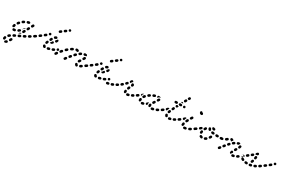

<svg xmlns="http://www.w3.org/2000/svg" viewBox="94 -1989 5552 3738"><g transform="rotate(30 2870.5 -120.0)"><path d="M20 272Q26 270 32 266Q41 260 51 262Q61 263 67 272Q70 276 71 281Q72 286 71 290Q71 295 68 300Q65 304 61 307Q47 316 33 320Q28 322 23 321Q18 320 14 318Q10 315 7 311Q4 308 2 303Q2 301 1 299Q1 297 1 295Q5 292 8 289Q16 283 20 274Q20 273 20 272ZM-14 208Q-19 206 -24 207Q-28 208 -33 210Q-37 213 -40 216Q-43 220 -44 225Q-48 239 -49 253Q-49 263 -42 271Q-35 279 -25 279Q-20 279 -15 278Q-11 276 -7 273Q-3 269 -1 265Q1 260 1 255Q2 246 4 238Q7 228 1 219Q-4 210 -14 208ZM81 246Q90 251 100 248Q110 245 115 236L126 216Q131 207 128 197Q125 187 116 182Q107 177 97 180Q87 183 82 192L71 212Q66 221 69 231Q72 241 81 246ZM61 140Q55 131 45 130Q35 128 26 134Q16 142 7 149Q-1 156 -2 166Q-3 177 4 185Q7 188 12 191Q16 193 21 193Q26 194 31 192Q35 190 39 187Q47 181 55 174Q64 168 66 158Q67 148 61 140ZM151 93Q146 84 137 81Q127 77 117 82Q106 87 97 92Q87 97 84 107Q81 117 86 126Q90 135 100 138Q110 142 119 137Q129 132 139 127Q149 122 152 112Q155 103 151 93ZM243 70Q245 65 245 60Q244 55 242 51Q238 41 228 38Q218 34 209 39L188 48Q179 53 175 63Q172 72 176 82Q178 86 182 90Q186 93 190 95Q195 96 200 96Q205 96 209 94L230 84Q235 82 238 78Q241 75 243 70ZM333 6Q330 1 327 -2Q323 -5 318 -7Q313 -8 308 -8Q303 -7 299 -5L279 5Q269 10 266 20Q263 30 268 39Q270 43 274 47Q277 50 282 51Q287 53 292 53Q297 52 301 50L322 40Q331 35 334 25Q337 15 333 6ZM92 28Q98 19 96 9Q95 4 92 0Q90 -4 85 -7Q81 -10 76 -11Q72 -12 67 -11Q61 -10 55 -10Q53 -10 52 -10Q41 -11 33 -5Q25 2 24 12Q23 22 30 30Q36 39 46 40Q51 40 55 40Q65 40 76 38Q86 36 92 28ZM166 35 177 15Q182 6 192 3Q202 0 211 5Q214 6 217 9Q219 11 221 14Q219 14 217 14Q208 15 200 18L179 28Q171 32 165 38Q166 37 166 36Q166 36 166 35ZM136 7Q132 6 127 3Q123 0 121 -4Q118 -8 117 -13Q116 -18 118 -23Q119 -28 122 -32Q124 -36 129 -39Q137 -44 146 -50Q155 -56 165 -54Q175 -53 181 -44Q184 -40 185 -35Q186 -31 185 -26Q185 -24 184 -22Q183 -20 182 -18Q175 -15 169 -10Q163 -5 159 1Q157 3 155 4Q151 6 146 7Q141 8 136 7ZM420 -45Q417 -49 413 -52Q409 -55 404 -56Q400 -57 395 -56Q390 -56 385 -53Q376 -47 366 -42Q357 -37 354 -27Q352 -17 357 -8Q360 -3 363 0Q367 3 372 4Q377 5 382 5Q387 4 391 2Q401 -4 411 -10Q420 -16 423 -26Q425 -36 420 -45ZM224 -20Q233 -15 243 -18Q253 -21 258 -30L269 -51Q271 -55 272 -60Q272 -65 271 -70Q269 -74 266 -78Q263 -82 258 -84Q249 -89 239 -86Q229 -83 225 -74L214 -54Q209 -45 212 -35Q215 -25 224 -20ZM-6 -29Q-9 -33 -10 -38Q-11 -43 -10 -48Q-8 -60 -3 -74Q0 -83 9 -88Q19 -92 28 -89Q33 -87 37 -84Q41 -81 43 -76Q45 -72 45 -67Q45 -62 44 -57Q40 -48 39 -39Q39 -37 38 -35Q37 -33 36 -31Q27 -28 19 -22Q17 -20 15 -19Q14 -19 13 -19Q11 -19 10 -19Q5 -20 1 -22Q-3 -25 -6 -29ZM493 -73Q493 -77 492 -82Q491 -87 489 -91Q483 -100 472 -102Q462 -103 454 -98L449 -95Q445 -92 443 -88Q440 -83 439 -78Q438 -74 439 -69Q440 -64 443 -60Q449 -51 459 -49Q470 -48 478 -54L482 -56Q486 -59 489 -64Q492 -68 493 -73ZM233 -108Q237 -109 241 -110Q239 -113 238 -117Q237 -119 237 -120Q232 -120 227 -118Q222 -116 218 -113Q210 -105 203 -97Q197 -92 196 -85Q194 -77 197 -70L205 -85Q209 -93 216 -99Q223 -105 233 -108ZM259 -124Q261 -119 264 -115Q267 -111 271 -109Q281 -104 291 -107Q300 -110 305 -119L316 -140Q318 -144 319 -149Q319 -154 318 -159Q316 -163 313 -167Q310 -171 306 -173Q297 -178 287 -175Q277 -172 272 -163L261 -143Q259 -139 258 -134Q258 -129 259 -124ZM43 -112Q47 -109 52 -108Q57 -107 62 -107Q66 -108 71 -110Q75 -113 78 -117Q84 -125 91 -133Q95 -137 96 -141Q98 -146 98 -151Q97 -156 95 -160Q93 -165 89 -168Q82 -175 71 -174Q61 -174 54 -166Q46 -157 39 -148Q32 -139 34 -129Q35 -119 43 -112ZM110 -187Q116 -178 126 -177Q136 -175 145 -181Q153 -187 162 -193Q171 -198 173 -208Q175 -218 170 -227Q164 -236 154 -238Q144 -240 135 -235Q125 -229 115 -222Q107 -215 105 -205Q104 -195 110 -187ZM319 -198Q328 -193 338 -196Q348 -199 353 -208L364 -228Q369 -237 366 -247Q363 -257 354 -262Q345 -267 335 -264Q325 -261 320 -252L309 -232Q304 -223 307 -213Q310 -203 319 -198ZM195 -239Q198 -229 207 -224Q216 -219 226 -222Q236 -224 245 -226Q250 -227 254 -230Q259 -232 261 -236Q264 -240 265 -245Q266 -250 266 -255Q264 -265 255 -271Q247 -277 237 -275Q225 -273 212 -270Q202 -267 197 -258Q192 -249 195 -239Z M512 -85Q512 -90 511 -95Q510 -100 507 -104Q501 -112 491 -114Q481 -116 473 -110L454 -96Q445 -90 443 -80Q442 -70 448 -61Q454 -53 464 -51Q474 -49 482 -55L501 -69Q506 -72 508 -76Q511 -80 512 -85ZM594 -145Q595 -150 594 -155Q592 -159 590 -163Q583 -172 573 -173Q563 -175 555 -169L536 -155Q532 -152 529 -148Q527 -143 526 -139Q525 -134 526 -129Q528 -124 530 -120Q537 -112 547 -110Q557 -108 565 -115L584 -128Q588 -131 591 -136Q593 -140 594 -145ZM669 -227Q662 -235 652 -236Q642 -237 634 -230Q625 -223 616 -216Q608 -209 607 -199Q606 -189 612 -181Q618 -172 629 -171Q639 -170 647 -177Q657 -184 666 -191Q674 -198 675 -208Q676 -219 669 -227ZM734 -264Q734 -269 732 -274Q730 -278 727 -282Q719 -289 709 -289Q698 -289 691 -282L690 -281Q683 -273 683 -263Q683 -252 690 -245Q694 -242 699 -240Q703 -238 708 -238Q713 -238 718 -240Q722 -242 726 -245L727 -246Q730 -250 732 -255Q734 -259 734 -264Z M746 28Q755 25 760 15Q764 6 760 -4Q756 -13 747 -18Q747 -18 747 -19Q745 -23 742 -27Q738 -31 734 -33Q729 -35 724 -35Q719 -36 715 -34Q705 -30 700 -21Q696 -12 699 -2Q703 8 709 15Q716 24 727 28Q736 32 746 28ZM857 -11Q856 -16 853 -20Q850 -24 845 -26Q841 -29 836 -30Q831 -30 826 -29Q817 -26 807 -24Q797 -22 791 -14Q785 -5 788 5Q789 10 791 14Q794 18 798 21Q803 24 807 25Q812 26 817 25Q828 22 839 19Q849 17 854 8Q860 -1 857 -11ZM948 -30Q950 -34 949 -39Q949 -44 947 -49Q942 -58 933 -62Q923 -65 914 -61Q904 -56 895 -52Q891 -50 887 -47Q884 -43 882 -39Q880 -34 880 -29Q880 -24 882 -20Q886 -10 896 -6Q905 -2 915 -6Q925 -11 935 -16Q940 -18 943 -21Q946 -25 948 -30ZM1016 -73Q1016 -78 1015 -82Q1014 -87 1011 -91Q1006 -100 995 -102Q985 -103 977 -97H976Q972 -94 969 -90Q966 -86 966 -81Q965 -76 966 -71Q967 -66 970 -62Q976 -54 986 -52Q996 -50 1005 -56V-57Q1009 -59 1012 -64Q1015 -68 1016 -73ZM709 -74Q712 -69 715 -66Q719 -63 724 -61Q734 -58 743 -63Q752 -67 755 -77Q758 -86 762 -96Q766 -105 762 -115Q758 -124 748 -128Q744 -130 739 -130Q734 -130 729 -128Q725 -126 721 -122Q718 -119 716 -114Q711 -103 708 -93Q706 -88 707 -83Q707 -78 709 -74ZM856 -145Q856 -150 855 -154Q853 -159 850 -163Q845 -169 838 -171Q830 -173 823 -171Q821 -167 819 -162Q818 -161 815 -155L813 -152Q809 -144 802 -138Q796 -133 789 -130Q790 -127 791 -124Q792 -122 794 -119Q800 -111 810 -109Q821 -108 829 -114Q838 -121 847 -128Q850 -131 853 -135Q855 -140 856 -145ZM749 -186Q744 -177 747 -167Q751 -157 760 -152Q764 -150 769 -149Q774 -149 779 -150Q783 -152 787 -155Q791 -158 793 -162Q794 -164 795 -166Q798 -171 799 -172Q801 -177 803 -182Q808 -191 805 -201Q802 -210 792 -215Q783 -220 773 -217Q764 -214 759 -205Q756 -199 753 -194Q753 -193 751 -189Q750 -187 749 -186ZM899 -246Q897 -246 895 -246Q893 -246 891 -246Q889 -243 887 -239Q883 -231 875 -225Q870 -221 864 -219Q863 -217 862 -215Q857 -206 859 -196Q861 -186 870 -181Q879 -175 889 -178Q899 -180 905 -189Q913 -202 916 -215Q919 -225 914 -234Q909 -243 899 -246ZM807 -239Q813 -230 823 -228Q833 -227 842 -233Q847 -237 853 -238Q857 -240 861 -243Q865 -246 868 -250Q870 -255 871 -260Q871 -265 870 -269Q867 -279 858 -284Q849 -289 839 -287Q825 -283 812 -273Q804 -267 802 -257Q801 -247 807 -239Z M888 -428Q882 -436 872 -438Q862 -439 853 -433L836 -420Q832 -417 830 -413Q827 -409 826 -404Q826 -399 827 -394Q828 -389 831 -385Q837 -377 847 -375Q858 -374 866 -380L883 -393Q891 -399 893 -409Q894 -419 888 -428ZM971 -468Q972 -473 971 -477Q970 -482 967 -486Q960 -494 950 -496Q940 -497 932 -491L914 -478Q906 -472 905 -462Q903 -452 909 -444Q916 -435 926 -434Q936 -432 944 -438L962 -451Q966 -454 968 -458Q971 -463 971 -468ZM1028 -532Q1025 -536 1021 -538Q1017 -541 1012 -542Q1007 -542 1002 -541Q997 -540 993 -537Q985 -531 983 -521Q982 -510 988 -502Q991 -498 995 -495Q999 -493 1004 -492Q1009 -491 1014 -493Q1019 -494 1023 -497Q1031 -503 1033 -513Q1034 -524 1028 -532Z M1020 -29Q1012 -35 1002 -34Q992 -32 986 -24Q976 -11 970 -2Q964 7 967 17Q969 27 977 33Q981 36 986 37Q991 37 996 36Q1001 35 1005 33Q1009 30 1012 26Q1017 18 1026 6Q1032 -3 1030 -13Q1029 -23 1020 -29ZM1224 -32Q1216 -38 1206 -36Q1195 -35 1189 -27L1175 -8Q1169 0 1170 10Q1172 21 1180 27Q1184 30 1189 31Q1194 32 1198 32Q1203 31 1208 29Q1212 26 1215 22L1229 3Q1235 -5 1234 -15Q1232 -25 1224 -32ZM1458 30Q1463 30 1467 28Q1472 26 1475 23Q1479 19 1481 14Q1485 5 1481 -4Q1477 -14 1468 -18Q1467 -18 1467 -19Q1464 -29 1455 -34Q1446 -39 1436 -36Q1431 -35 1427 -32Q1424 -29 1421 -24Q1419 -20 1418 -15Q1418 -10 1419 -5Q1422 6 1429 14Q1437 23 1448 28Q1453 30 1458 30ZM1571 -43Q1568 -47 1564 -50Q1560 -53 1555 -54Q1550 -55 1545 -54Q1540 -53 1536 -50Q1526 -44 1517 -38Q1509 -33 1506 -23Q1504 -13 1509 -4Q1514 5 1524 7Q1534 10 1543 4Q1553 -1 1564 -9Q1572 -14 1574 -25Q1577 -35 1571 -43ZM1089 -110Q1082 -117 1071 -116Q1061 -116 1054 -108Q1045 -98 1037 -88Q1030 -80 1031 -70Q1032 -60 1040 -53Q1043 -50 1048 -48Q1053 -47 1058 -47Q1063 -48 1067 -50Q1072 -52 1075 -56Q1083 -66 1091 -75Q1098 -83 1098 -93Q1097 -103 1089 -110ZM1288 -110Q1285 -113 1280 -115Q1275 -116 1270 -116Q1265 -115 1261 -113Q1256 -111 1253 -107L1238 -89Q1232 -81 1233 -71Q1234 -60 1242 -54Q1245 -51 1250 -49Q1255 -48 1260 -48Q1265 -49 1269 -51Q1274 -53 1277 -57L1292 -75Q1298 -83 1297 -93Q1296 -104 1288 -110ZM1643 -73Q1643 -78 1642 -82Q1641 -87 1638 -91Q1633 -100 1622 -102Q1612 -103 1604 -97L1600 -95Q1596 -92 1593 -88Q1590 -84 1590 -79Q1589 -74 1590 -69Q1591 -64 1594 -60Q1600 -51 1610 -50Q1620 -48 1629 -54L1632 -57Q1636 -59 1639 -64Q1642 -68 1643 -73ZM1435 -80Q1438 -70 1447 -65Q1452 -63 1457 -62Q1461 -62 1466 -63Q1471 -64 1475 -67Q1479 -70 1481 -75Q1483 -79 1486 -82L1493 -93Q1499 -101 1497 -111Q1495 -122 1486 -127Q1477 -133 1467 -131Q1457 -129 1451 -120L1444 -110Q1441 -105 1438 -99Q1433 -90 1435 -80ZM1359 -184Q1351 -191 1341 -191Q1331 -191 1323 -184Q1315 -175 1306 -167Q1299 -159 1300 -149Q1300 -138 1307 -131Q1315 -124 1325 -124Q1335 -125 1343 -132Q1351 -140 1358 -148Q1366 -155 1366 -166Q1366 -176 1359 -184ZM1172 -165Q1173 -170 1171 -175Q1169 -180 1166 -183Q1159 -191 1149 -192Q1139 -192 1131 -186Q1121 -177 1111 -168Q1104 -161 1104 -150Q1103 -140 1110 -132Q1118 -125 1128 -125Q1138 -124 1146 -131Q1155 -140 1164 -148Q1168 -151 1170 -156Q1172 -160 1172 -165ZM1502 -151Q1506 -148 1511 -148Q1516 -147 1521 -148Q1525 -150 1529 -153Q1533 -156 1536 -160Q1542 -170 1548 -181Q1550 -185 1551 -190Q1551 -195 1550 -200Q1548 -204 1545 -208Q1542 -212 1538 -215Q1529 -220 1519 -217Q1509 -214 1504 -205Q1498 -195 1493 -185Q1487 -176 1490 -166Q1493 -156 1502 -151ZM1239 -203 1246 -207Q1255 -212 1258 -222Q1261 -232 1256 -241Q1251 -250 1241 -253Q1231 -256 1222 -251L1215 -247Q1207 -242 1198 -237Q1194 -234 1191 -230Q1188 -226 1187 -221Q1186 -216 1187 -211Q1188 -207 1190 -202Q1196 -194 1206 -191Q1216 -189 1225 -195Q1232 -199 1239 -203ZM1440 -244Q1437 -248 1433 -251Q1429 -254 1424 -255Q1419 -256 1414 -255Q1409 -255 1405 -252Q1395 -245 1385 -238Q1381 -235 1378 -230Q1376 -226 1375 -221Q1374 -216 1375 -211Q1377 -207 1380 -203Q1386 -194 1396 -193Q1406 -191 1414 -197Q1424 -204 1432 -210Q1441 -215 1443 -225Q1445 -235 1440 -244ZM1333 -226Q1338 -226 1343 -228Q1347 -230 1351 -234Q1358 -241 1358 -252Q1357 -262 1350 -269Q1341 -277 1329 -280Q1319 -283 1306 -282Q1296 -281 1289 -273Q1283 -265 1284 -255Q1284 -250 1286 -246Q1289 -241 1292 -238Q1296 -235 1301 -233Q1306 -232 1311 -232Q1314 -233 1316 -232Q1320 -229 1324 -228Q1329 -226 1333 -226ZM1474 -239Q1470 -243 1468 -247Q1466 -252 1466 -257Q1466 -267 1474 -274Q1481 -282 1492 -282Q1508 -282 1520 -279Q1525 -278 1529 -275Q1533 -272 1536 -267Q1538 -263 1539 -258Q1540 -253 1539 -249Q1538 -246 1537 -244Q1536 -241 1535 -239Q1533 -240 1532 -240Q1522 -241 1513 -238Q1505 -236 1498 -231Q1495 -232 1491 -232Q1486 -232 1482 -234Q1477 -236 1474 -239Z M1662 -85Q1662 -90 1661 -95Q1660 -100 1657 -104Q1651 -112 1641 -114Q1631 -116 1623 -110L1604 -96Q1595 -90 1593 -80Q1592 -70 1598 -61Q1604 -53 1614 -51Q1624 -49 1632 -55L1651 -69Q1656 -72 1658 -76Q1661 -80 1662 -85ZM1744 -145Q1745 -150 1744 -155Q1742 -159 1740 -163Q1733 -172 1723 -173Q1713 -175 1705 -169L1686 -155Q1682 -152 1679 -148Q1677 -143 1676 -139Q1675 -134 1676 -129Q1678 -124 1680 -120Q1687 -112 1697 -110Q1707 -108 1715 -115L1734 -128Q1738 -131 1741 -136Q1743 -140 1744 -145ZM1819 -227Q1812 -235 1802 -236Q1792 -237 1784 -230Q1775 -223 1766 -216Q1758 -209 1757 -199Q1756 -189 1762 -181Q1768 -172 1779 -171Q1789 -170 1797 -177Q1807 -184 1816 -191Q1824 -198 1825 -208Q1826 -219 1819 -227ZM1884 -264Q1884 -269 1882 -274Q1880 -278 1877 -282Q1869 -289 1859 -289Q1848 -289 1841 -282L1840 -281Q1833 -273 1833 -263Q1833 -252 1840 -245Q1844 -242 1849 -240Q1853 -238 1858 -238Q1863 -238 1868 -240Q1872 -242 1876 -245L1877 -246Q1880 -250 1882 -255Q1884 -259 1884 -264Z M1896 28Q1905 25 1910 15Q1914 6 1910 -4Q1906 -13 1897 -18Q1897 -18 1897 -19Q1895 -23 1892 -27Q1888 -31 1884 -33Q1879 -35 1874 -35Q1869 -36 1865 -34Q1855 -30 1850 -21Q1846 -12 1849 -2Q1853 8 1859 15Q1866 24 1877 28Q1886 32 1896 28ZM2007 -11Q2006 -16 2003 -20Q2000 -24 1995 -26Q1991 -29 1986 -30Q1981 -30 1976 -29Q1967 -26 1957 -24Q1947 -22 1941 -14Q1935 -5 1938 5Q1939 10 1941 14Q1944 18 1948 21Q1953 24 1957 25Q1962 26 1967 25Q1978 22 1989 19Q1999 17 2004 8Q2010 -1 2007 -11ZM2098 -30Q2100 -34 2099 -39Q2099 -44 2097 -49Q2092 -58 2083 -62Q2073 -65 2064 -61Q2054 -56 2045 -52Q2041 -50 2037 -47Q2034 -43 2032 -39Q2030 -34 2030 -29Q2030 -24 2032 -20Q2036 -10 2046 -6Q2055 -2 2065 -6Q2075 -11 2085 -16Q2090 -18 2093 -21Q2096 -25 2098 -30ZM2166 -73Q2166 -78 2165 -82Q2164 -87 2161 -91Q2156 -100 2145 -102Q2135 -103 2127 -97H2126Q2122 -94 2119 -90Q2116 -86 2116 -81Q2115 -76 2116 -71Q2117 -66 2120 -62Q2126 -54 2136 -52Q2146 -50 2155 -56V-57Q2159 -59 2162 -64Q2165 -68 2166 -73ZM1859 -74Q1862 -69 1865 -66Q1869 -63 1874 -61Q1884 -58 1893 -63Q1902 -67 1905 -77Q1908 -86 1912 -96Q1916 -105 1912 -115Q1908 -124 1898 -128Q1894 -130 1889 -130Q1884 -130 1879 -128Q1875 -126 1871 -122Q1868 -119 1866 -114Q1861 -103 1858 -93Q1856 -88 1857 -83Q1857 -78 1859 -74ZM2006 -145Q2006 -150 2005 -154Q2003 -159 2000 -163Q1995 -169 1988 -171Q1980 -173 1973 -171Q1971 -167 1969 -162Q1968 -161 1965 -155L1963 -152Q1959 -144 1952 -138Q1946 -133 1939 -130Q1940 -127 1941 -124Q1942 -122 1944 -119Q1950 -111 1960 -109Q1971 -108 1979 -114Q1988 -121 1997 -128Q2000 -131 2003 -135Q2005 -140 2006 -145ZM1899 -186Q1894 -177 1897 -167Q1901 -157 1910 -152Q1914 -150 1919 -149Q1924 -149 1929 -150Q1933 -152 1937 -155Q1941 -158 1943 -162Q1944 -164 1945 -166Q1948 -171 1949 -172Q1951 -177 1953 -182Q1958 -191 1955 -201Q1952 -210 1942 -215Q1933 -220 1923 -217Q1914 -214 1909 -205Q1906 -199 1903 -194Q1903 -193 1901 -189Q1900 -187 1899 -186ZM2049 -246Q2047 -246 2045 -246Q2043 -246 2041 -246Q2039 -243 2037 -239Q2033 -231 2025 -225Q2020 -221 2014 -219Q2013 -217 2012 -215Q2007 -206 2009 -196Q2011 -186 2020 -181Q2029 -175 2039 -178Q2049 -180 2055 -189Q2063 -202 2066 -215Q2069 -225 2064 -234Q2059 -243 2049 -246ZM1957 -239Q1963 -230 1973 -228Q1983 -227 1992 -233Q1997 -237 2003 -238Q2007 -240 2011 -243Q2015 -246 2018 -250Q2020 -255 2021 -260Q2021 -265 2020 -269Q2017 -279 2008 -284Q1999 -289 1989 -287Q1975 -283 1962 -273Q1954 -267 1952 -257Q1951 -247 1957 -239Z M2038 -428Q2032 -436 2022 -438Q2012 -439 2003 -433L1986 -420Q1982 -417 1980 -413Q1977 -409 1976 -404Q1976 -399 1977 -394Q1978 -389 1981 -385Q1987 -377 1997 -375Q2008 -374 2016 -380L2033 -393Q2041 -399 2043 -409Q2044 -419 2038 -428ZM2121 -468Q2122 -473 2121 -477Q2120 -482 2117 -486Q2110 -494 2100 -496Q2090 -497 2082 -491L2064 -478Q2056 -472 2055 -462Q2053 -452 2059 -444Q2066 -435 2076 -434Q2086 -432 2094 -438L2112 -451Q2116 -454 2118 -458Q2121 -463 2121 -468ZM2178 -532Q2175 -536 2171 -538Q2167 -541 2162 -542Q2157 -542 2152 -541Q2147 -540 2143 -537Q2135 -531 2133 -521Q2132 -510 2138 -502Q2141 -498 2145 -495Q2149 -493 2154 -492Q2159 -491 2164 -493Q2169 -494 2173 -497Q2181 -503 2183 -513Q2184 -524 2178 -532Z M2189 18Q2194 9 2192 -1Q2191 -6 2189 -10Q2186 -14 2182 -17Q2178 -20 2173 -21Q2168 -22 2163 -21Q2156 -19 2150 -18Q2147 -18 2146 -18Q2135 -17 2129 -9Q2122 -1 2123 9Q2124 20 2132 26Q2140 33 2150 32Q2153 32 2157 31Q2164 30 2173 28Q2183 26 2189 18ZM2641 12Q2644 7 2644 2Q2645 -3 2643 -7Q2641 -17 2632 -22Q2623 -27 2613 -25Q2603 -22 2595 -20Q2590 -19 2586 -17Q2582 -14 2579 -10Q2576 -6 2575 -1Q2574 4 2575 9Q2577 19 2586 25Q2595 31 2605 29Q2615 27 2626 24Q2631 22 2635 19Q2639 16 2641 12ZM2281 -35Q2277 -44 2268 -48Q2258 -52 2249 -48Q2240 -44 2231 -41Q2221 -37 2217 -28Q2213 -18 2216 -9Q2218 -4 2222 0Q2225 3 2230 5Q2234 7 2239 8Q2244 8 2249 6Q2258 2 2268 -2Q2278 -6 2282 -16Q2285 -25 2281 -35ZM2524 4Q2520 1 2517 -3Q2514 -7 2512 -11Q2509 -24 2510 -39Q2510 -44 2512 -49Q2514 -53 2518 -57Q2522 -60 2526 -62Q2531 -63 2536 -63Q2546 -63 2553 -55Q2560 -47 2560 -37Q2559 -30 2561 -25Q2561 -24 2561 -24Q2561 -23 2561 -23Q2561 -23 2561 -22Q2555 -14 2553 -4Q2553 -2 2553 1Q2550 3 2548 4Q2546 5 2543 6Q2538 7 2534 7Q2529 6 2524 4ZM2731 -30Q2732 -35 2732 -40Q2731 -45 2729 -49Q2724 -58 2714 -61Q2704 -64 2695 -60Q2687 -55 2678 -51Q2674 -49 2670 -45Q2667 -41 2665 -36Q2664 -32 2664 -27Q2665 -22 2667 -17Q2671 -8 2681 -5Q2691 -1 2700 -6Q2709 -10 2719 -15Q2723 -18 2726 -22Q2729 -26 2731 -30ZM2367 -63Q2368 -68 2367 -73Q2367 -78 2364 -82Q2359 -91 2349 -93Q2338 -95 2330 -90Q2321 -85 2313 -80Q2304 -75 2301 -65Q2299 -55 2304 -46Q2306 -42 2310 -39Q2314 -36 2319 -34Q2324 -33 2329 -34Q2334 -34 2338 -37Q2347 -42 2356 -48Q2360 -50 2363 -54Q2366 -58 2367 -63ZM2791 -91Q2786 -100 2775 -102Q2765 -103 2757 -97Q2748 -91 2746 -81Q2744 -71 2750 -63Q2756 -54 2767 -52Q2777 -50 2785 -56V-57Q2794 -62 2796 -73Q2797 -83 2791 -91ZM2545 -87Q2550 -85 2555 -85Q2560 -85 2565 -87Q2569 -89 2573 -93Q2576 -97 2578 -101Q2581 -110 2585 -120Q2589 -129 2585 -139Q2581 -148 2571 -152Q2562 -156 2552 -152Q2543 -148 2539 -138Q2535 -128 2531 -119Q2527 -109 2532 -100Q2536 -91 2545 -87ZM2439 -140Q2433 -148 2422 -149Q2412 -150 2404 -144Q2397 -137 2389 -131Q2381 -125 2380 -115Q2378 -105 2385 -96Q2388 -92 2392 -90Q2396 -88 2401 -87Q2406 -86 2411 -88Q2416 -89 2420 -92Q2428 -99 2436 -105Q2444 -112 2445 -122Q2446 -132 2439 -140ZM2506 -208Q2503 -211 2498 -213Q2493 -215 2488 -215Q2484 -214 2479 -212Q2474 -210 2471 -207Q2464 -200 2458 -193Q2450 -185 2450 -175Q2450 -165 2458 -157Q2465 -150 2475 -150Q2486 -150 2493 -158Q2500 -165 2507 -173Q2515 -180 2514 -190Q2514 -201 2506 -208ZM2576 -235Q2580 -238 2585 -239Q2590 -240 2595 -239Q2600 -239 2604 -236Q2608 -234 2611 -230Q2613 -228 2614 -227Q2614 -226 2614 -226Q2620 -221 2622 -213Q2623 -204 2619 -197Q2618 -193 2615 -187Q2610 -178 2601 -174Q2591 -171 2581 -175Q2577 -177 2574 -181Q2570 -185 2569 -189Q2567 -193 2567 -197Q2567 -201 2568 -205Q2565 -213 2567 -221Q2570 -230 2576 -235ZM2523 -227Q2515 -233 2513 -244Q2512 -254 2519 -262Q2525 -270 2530 -278Q2537 -286 2547 -287Q2557 -289 2565 -283Q2571 -278 2573 -272Q2576 -266 2575 -259Q2569 -257 2563 -253Q2556 -247 2551 -240Q2546 -232 2545 -222Q2544 -222 2543 -222Q2542 -222 2541 -222Q2536 -221 2531 -223Q2527 -224 2523 -227Z M2976 -5Q2975 -10 2972 -14Q2969 -17 2964 -20Q2960 -22 2955 -23Q2950 -23 2945 -22Q2936 -19 2927 -18Q2917 -17 2911 -9Q2904 -1 2906 9Q2907 20 2915 26Q2923 32 2933 31Q2946 30 2959 26Q2969 23 2974 14Q2979 5 2976 -5ZM3197 -6Q3196 -11 3193 -15Q3190 -19 3186 -22Q3182 -24 3177 -25Q3172 -26 3167 -25Q3157 -22 3148 -21Q3137 -20 3131 -12Q3125 -4 3126 7Q3126 12 3129 16Q3131 20 3135 23Q3139 26 3144 28Q3149 29 3154 28Q3165 27 3178 24Q3188 22 3194 13Q3199 4 3197 -6ZM3061 -15Q3058 -23 3058 -32Q3058 -40 3060 -50Q3061 -54 3064 -59Q3067 -63 3071 -65Q3075 -68 3080 -69Q3085 -70 3090 -69Q3100 -67 3106 -58Q3111 -49 3109 -39Q3108 -35 3108 -32Q3108 -30 3109 -29Q3109 -27 3109 -25Q3110 -22 3109 -20Q3106 -15 3105 -8Q3105 -8 3104 -7Q3102 -4 3099 -2Q3095 1 3091 2Q3081 5 3072 0Q3063 -6 3061 -15ZM2854 -2Q2850 -5 2847 -9Q2844 -14 2843 -18Q2842 -26 2842 -34Q2842 -41 2843 -47Q2843 -52 2845 -57Q2848 -61 2852 -64Q2855 -67 2860 -69Q2865 -70 2870 -70Q2875 -69 2879 -67Q2884 -65 2887 -61Q2890 -57 2891 -52Q2893 -48 2892 -43Q2892 -38 2892 -34Q2892 -30 2893 -27Q2893 -26 2893 -25Q2893 -24 2893 -23Q2893 -23 2893 -23Q2887 -15 2884 -6Q2884 -5 2884 -3Q2881 -1 2878 0Q2875 1 2872 2Q2867 3 2863 2Q2858 1 2854 -2ZM3288 -46Q3283 -56 3273 -59Q3264 -62 3254 -58Q3245 -53 3235 -49Q3231 -47 3227 -43Q3224 -39 3222 -35Q3220 -30 3220 -25Q3221 -20 3223 -16Q3227 -6 3237 -2Q3246 1 3256 -3Q3266 -8 3277 -13Q3286 -18 3289 -27Q3292 -37 3288 -46ZM3034 -70Q3028 -69 3023 -65Q3015 -59 3007 -53Q3003 -50 3000 -46Q2997 -42 2996 -37Q2995 -32 2997 -27Q2998 -22 3000 -18Q3003 -14 3007 -11Q3012 -9 3017 -8Q3021 -7 3026 -8Q3031 -9 3035 -12Q3036 -13 3038 -14Q3036 -22 3036 -32Q3036 -42 3038 -54Q3040 -63 3045 -70Q3039 -71 3034 -70ZM3361 -73Q3361 -78 3360 -82Q3359 -87 3357 -91Q3351 -100 3340 -102Q3330 -103 3322 -98L3318 -95Q3314 -92 3311 -88Q3308 -84 3308 -79Q3307 -74 3308 -69Q3309 -64 3312 -60Q3318 -52 3328 -50Q3338 -48 3346 -54L3350 -56Q3354 -59 3357 -64Q3360 -68 3361 -73ZM2791 -60 2803 -69Q2808 -72 2810 -76Q2813 -80 2814 -85Q2815 -90 2814 -95Q2813 -100 2810 -104Q2804 -112 2794 -114Q2784 -116 2775 -110L2762 -101L2757 -98Q2748 -92 2746 -81Q2745 -71 2750 -63Q2756 -54 2767 -52Q2777 -51 2785 -56ZM3105 -93Q3113 -87 3123 -89Q3134 -92 3139 -101Q3144 -109 3151 -119Q3153 -123 3154 -128Q3155 -133 3154 -138Q3153 -143 3150 -147Q3148 -151 3143 -154Q3135 -159 3125 -157Q3114 -155 3109 -146Q3102 -136 3097 -127Q3091 -118 3093 -108Q3096 -98 3105 -93ZM2881 -96Q2885 -93 2890 -92Q2895 -91 2900 -92Q2904 -93 2909 -95Q2913 -98 2916 -102Q2921 -110 2928 -118Q2934 -126 2933 -136Q2932 -146 2925 -153Q2917 -160 2906 -159Q2896 -158 2889 -150Q2881 -140 2874 -130Q2868 -122 2870 -112Q2872 -101 2881 -96ZM2867 -168Q2864 -167 2860 -165L2841 -153Q2832 -148 2830 -138Q2827 -127 2833 -119Q2835 -114 2839 -111Q2843 -109 2848 -107Q2848 -107 2848 -108Q2846 -117 2849 -127Q2851 -136 2856 -143Q2863 -154 2872 -165Q2874 -166 2876 -168Q2871 -169 2867 -168ZM2945 -171Q2951 -163 2961 -161Q2972 -159 2980 -165Q2988 -171 2997 -177Q3006 -183 3008 -193Q3011 -203 3005 -212Q2999 -220 2989 -223Q2979 -225 2970 -219Q2960 -213 2951 -206Q2942 -200 2941 -190Q2939 -180 2945 -171ZM3159 -176Q3163 -173 3168 -172Q3173 -172 3178 -173Q3182 -174 3187 -176Q3191 -179 3193 -184Q3200 -194 3205 -203Q3211 -212 3208 -222Q3206 -232 3197 -237Q3188 -243 3178 -240Q3168 -238 3163 -229Q3158 -220 3151 -211Q3146 -202 3148 -192Q3150 -182 3159 -176ZM3029 -244Q3027 -239 3027 -234Q3027 -229 3029 -224Q3031 -220 3035 -216Q3038 -213 3043 -211Q3047 -209 3052 -209Q3057 -209 3062 -211Q3072 -215 3081 -219Q3086 -220 3090 -224Q3093 -227 3096 -231Q3098 -236 3098 -241Q3098 -246 3096 -251Q3095 -255 3092 -259Q3088 -263 3084 -265Q3079 -267 3074 -267Q3069 -267 3065 -266Q3054 -262 3043 -257Q3038 -255 3034 -252Q3031 -248 3029 -244ZM3173 -262Q3183 -264 3192 -263Q3192 -263 3193 -263Q3190 -267 3186 -271Q3182 -274 3177 -276Q3164 -279 3150 -281Q3140 -281 3132 -275Q3124 -268 3123 -258Q3123 -253 3125 -248Q3126 -243 3129 -239Q3131 -237 3134 -235Q3136 -234 3139 -233Q3141 -237 3144 -241Q3148 -248 3156 -254Q3163 -260 3173 -262Z M3582 -9Q3581 -14 3578 -18Q3575 -22 3570 -24Q3566 -27 3561 -28Q3556 -28 3551 -27Q3542 -25 3534 -24Q3524 -22 3518 -14Q3512 -6 3513 5Q3514 10 3516 14Q3519 18 3523 21Q3527 24 3532 25Q3537 27 3541 26Q3552 24 3563 21Q3574 19 3579 10Q3584 1 3582 -9ZM3449 0Q3439 -11 3434 -27Q3431 -37 3436 -46Q3441 -55 3451 -58Q3461 -61 3470 -56Q3479 -51 3482 -41Q3484 -36 3487 -33Q3490 -29 3491 -25Q3493 -20 3493 -15Q3493 -15 3493 -14Q3493 -14 3493 -14Q3492 -12 3492 -10Q3491 -8 3491 -7Q3490 -4 3488 -2Q3487 0 3485 2Q3477 9 3466 9Q3456 8 3449 0ZM3668 -49Q3666 -54 3662 -57Q3658 -60 3653 -62Q3648 -63 3644 -63Q3639 -62 3634 -60Q3626 -55 3617 -51Q3613 -49 3609 -46Q3606 -42 3604 -37Q3603 -33 3603 -28Q3603 -23 3605 -18Q3610 -9 3619 -5Q3629 -2 3638 -6Q3648 -11 3657 -16Q3666 -20 3670 -30Q3673 -40 3668 -49ZM3735 -73Q3735 -78 3734 -82Q3733 -87 3730 -91Q3725 -100 3714 -102Q3704 -103 3696 -97H3695Q3691 -94 3689 -90Q3686 -86 3685 -81Q3684 -76 3685 -71Q3686 -67 3689 -63Q3695 -54 3705 -52Q3716 -50 3724 -56V-57Q3728 -59 3731 -64Q3734 -68 3735 -73ZM3377 -85Q3378 -90 3377 -94Q3376 -99 3373 -103Q3367 -112 3356 -113Q3346 -115 3338 -109Q3330 -103 3322 -98Q3313 -92 3311 -81Q3310 -71 3315 -63Q3321 -54 3332 -52Q3342 -51 3350 -56Q3359 -63 3367 -68Q3371 -71 3374 -76Q3376 -80 3377 -85ZM3461 -83Q3471 -80 3480 -85Q3489 -89 3493 -99Q3496 -107 3499 -117Q3503 -127 3499 -136Q3495 -145 3485 -149Q3475 -153 3466 -149Q3456 -144 3453 -135Q3449 -124 3445 -115Q3442 -105 3447 -96Q3451 -87 3461 -83ZM3447 -163Q3446 -164 3446 -164Q3445 -165 3445 -166Q3441 -169 3437 -171Q3432 -173 3427 -174Q3422 -174 3417 -172Q3413 -170 3409 -167Q3402 -160 3395 -154Q3387 -147 3386 -137Q3386 -127 3392 -119Q3398 -112 3406 -111Q3414 -109 3422 -113Q3422 -118 3424 -122Q3427 -132 3432 -143Q3435 -151 3441 -158Q3444 -161 3447 -163ZM3495 -172Q3504 -168 3514 -171Q3524 -175 3528 -184L3537 -202Q3541 -211 3538 -221Q3534 -231 3525 -235Q3516 -240 3506 -236Q3496 -233 3492 -224L3483 -205Q3479 -196 3482 -186Q3486 -177 3495 -172ZM3524 -272Q3526 -268 3529 -264Q3532 -260 3536 -258Q3541 -256 3546 -255Q3551 -255 3556 -256Q3560 -258 3564 -261Q3568 -264 3570 -268L3579 -286Q3580 -288 3581 -289Q3581 -291 3582 -293Q3574 -293 3567 -296Q3558 -299 3551 -306Q3549 -309 3547 -311Q3545 -309 3543 -306Q3537 -300 3528 -297L3526 -292Q3523 -287 3523 -282Q3523 -277 3524 -272ZM3534 -340Q3534 -350 3527 -358Q3520 -365 3509 -365H3489Q3479 -365 3471 -358Q3464 -350 3464 -340Q3464 -330 3471 -322Q3479 -315 3489 -315H3509Q3520 -315 3527 -322Q3534 -330 3534 -340ZM3630 -340Q3630 -350 3622 -358Q3615 -365 3605 -365H3584Q3574 -365 3567 -358Q3559 -350 3559 -340Q3559 -330 3567 -322Q3574 -315 3584 -315H3605Q3615 -315 3622 -322Q3630 -330 3630 -340ZM3705 -340Q3705 -350 3698 -358Q3690 -365 3680 -365Q3670 -365 3662 -358Q3655 -350 3655 -340Q3655 -330 3662 -322Q3670 -315 3680 -315Q3690 -315 3698 -322Q3705 -330 3705 -340ZM3614 -404Q3620 -400 3624 -395Q3627 -389 3627 -382Q3625 -383 3622 -384Q3614 -388 3605 -388H3584Q3580 -388 3576 -387L3580 -394Q3585 -403 3595 -406Q3605 -409 3614 -404ZM3626 -426Q3635 -421 3645 -423Q3655 -426 3660 -435L3670 -453Q3675 -462 3672 -472Q3669 -482 3660 -487Q3651 -492 3641 -489Q3631 -486 3626 -477L3616 -460Q3611 -451 3614 -441Q3617 -431 3626 -426ZM3659 -536 3666 -548Q3669 -553 3673 -556Q3677 -559 3681 -560Q3686 -561 3691 -561Q3696 -560 3700 -558Q3709 -553 3712 -543Q3715 -533 3710 -524L3707 -518Q3707 -518 3707 -518Q3707 -518 3706 -518L3703 -512Q3700 -506 3694 -502Q3688 -499 3681 -499Q3677 -503 3671 -507Q3666 -510 3660 -511Q3656 -517 3656 -524Q3656 -530 3659 -536Z M3932 3Q3931 -2 3928 -6Q3925 -10 3921 -13Q3917 -16 3912 -17Q3907 -18 3903 -17Q3892 -15 3882 -14Q3877 -14 3872 -12Q3868 -10 3865 -6Q3861 -2 3860 2Q3858 7 3858 12Q3859 23 3867 29Q3875 36 3885 35Q3898 35 3912 32Q3922 30 3928 22Q3934 13 3932 3ZM4024 -43Q4021 -48 4017 -51Q4013 -54 4008 -55Q4004 -56 3999 -55Q3994 -55 3989 -52Q3979 -46 3970 -41Q3960 -37 3957 -27Q3954 -17 3959 -8Q3961 -3 3965 0Q3969 3 3973 5Q3978 6 3983 6Q3988 5 3992 3Q4003 -2 4015 -9Q4023 -14 4026 -24Q4029 -34 4024 -43ZM3802 -26Q3802 -40 3805 -56Q3807 -66 3815 -72Q3824 -78 3834 -76Q3844 -74 3850 -65Q3856 -56 3854 -46Q3852 -36 3852 -28Q3852 -27 3852 -27Q3852 -26 3852 -25Q3850 -23 3848 -21Q3841 -14 3838 -5Q3836 -4 3833 -3Q3831 -2 3828 -2Q3818 -2 3810 -9Q3802 -16 3802 -26ZM4093 -91Q4091 -95 4086 -98Q4082 -101 4077 -102Q4072 -102 4068 -101Q4063 -100 4059 -97L4054 -94Q4045 -88 4044 -78Q4042 -68 4048 -59Q4051 -55 4055 -53Q4059 -50 4064 -49Q4069 -48 4074 -49Q4078 -50 4083 -53L4087 -57Q4096 -62 4098 -73Q4099 -83 4093 -91ZM3754 -87Q3755 -92 3754 -97Q3752 -102 3749 -106Q3743 -114 3733 -116Q3723 -117 3715 -111Q3703 -102 3696 -98Q3687 -92 3685 -82Q3684 -71 3689 -63Q3695 -54 3705 -52Q3716 -51 3724 -56Q3732 -62 3744 -71Q3748 -74 3751 -78Q3753 -82 3754 -87ZM3845 -103Q3854 -98 3864 -102Q3874 -105 3878 -114Q3883 -124 3889 -135Q3893 -144 3890 -154Q3887 -164 3878 -169Q3869 -173 3859 -170Q3849 -167 3844 -158Q3838 -147 3833 -136Q3829 -126 3832 -117Q3836 -107 3845 -103ZM3811 -179Q3802 -179 3795 -173L3777 -159Q3768 -152 3767 -142Q3766 -132 3772 -123Q3776 -120 3780 -117Q3784 -115 3789 -114Q3794 -114 3799 -115Q3804 -116 3808 -119L3809 -120Q3808 -124 3808 -128Q3809 -137 3813 -145Q3818 -157 3824 -168Q3826 -171 3827 -173Q3820 -179 3811 -179ZM3893 -194Q3901 -188 3911 -191Q3922 -193 3927 -202Q3933 -212 3940 -221Q3945 -230 3943 -240Q3941 -250 3932 -256Q3924 -262 3914 -260Q3903 -257 3898 -249Q3891 -239 3885 -228Q3879 -219 3881 -209Q3884 -199 3893 -194ZM4056 -417Q4060 -414 4062 -410Q4065 -406 4066 -401Q4067 -396 4066 -391Q4065 -386 4062 -382Q4059 -378 4055 -375Q4051 -373 4046 -372Q4042 -371 4038 -371Q4030 -371 4022 -374Q4014 -377 4008 -383Q4002 -388 3999 -396Q3995 -403 3995 -412Q3995 -422 4001 -430Q4008 -438 4019 -438Q4027 -438 4034 -434Q4041 -429 4044 -421Q4047 -421 4050 -420Q4053 -419 4056 -417Z M4276 23Q4280 21 4284 17Q4287 13 4288 9Q4291 -1 4286 -10Q4281 -20 4271 -22Q4264 -25 4259 -28Q4250 -34 4240 -32Q4230 -31 4224 -22Q4218 -13 4220 -3Q4222 7 4230 13Q4242 21 4257 25Q4262 27 4267 26Q4272 26 4276 23ZM4382 -17Q4382 -22 4381 -27Q4380 -32 4377 -36Q4371 -44 4361 -46Q4351 -48 4342 -42Q4334 -36 4326 -32Q4317 -27 4314 -17Q4311 -7 4316 2Q4321 11 4331 14Q4341 17 4350 12Q4361 7 4372 -1Q4376 -4 4378 -8Q4381 -13 4382 -17ZM4212 -50Q4223 -49 4230 -57Q4238 -64 4238 -74Q4238 -84 4239 -93Q4241 -103 4234 -112Q4228 -120 4218 -121Q4207 -123 4199 -116Q4191 -110 4190 -100Q4188 -88 4188 -75Q4188 -65 4195 -57Q4202 -50 4212 -50ZM4113 -105Q4107 -113 4097 -115Q4086 -117 4078 -111L4059 -97Q4050 -92 4048 -81Q4047 -71 4053 -63Q4058 -54 4069 -52Q4079 -51 4087 -57L4107 -70Q4115 -76 4117 -86Q4119 -96 4113 -105ZM4431 -119Q4427 -121 4422 -121Q4417 -122 4412 -120Q4407 -119 4404 -116Q4400 -112 4398 -108Q4393 -99 4388 -91Q4382 -82 4385 -72Q4387 -62 4395 -56Q4400 -54 4405 -53Q4409 -52 4414 -53Q4419 -54 4423 -57Q4427 -60 4430 -64Q4437 -74 4442 -85Q4447 -94 4444 -104Q4440 -114 4431 -119ZM4136 -121Q4130 -130 4132 -140Q4133 -150 4142 -156L4161 -170Q4168 -175 4177 -175Q4186 -174 4192 -168Q4192 -162 4194 -157Q4196 -150 4200 -143Q4199 -143 4199 -142Q4199 -142 4199 -141Q4192 -139 4186 -134Q4178 -128 4173 -120Q4172 -118 4171 -116Q4162 -110 4152 -111Q4142 -113 4136 -121ZM4227 -147Q4236 -142 4246 -144Q4256 -147 4261 -156Q4266 -164 4272 -172Q4278 -180 4277 -190Q4275 -201 4267 -207Q4259 -213 4248 -212Q4238 -210 4232 -202Q4224 -192 4218 -181Q4213 -173 4215 -162Q4218 -152 4227 -147ZM4622 -153Q4625 -157 4627 -161Q4629 -166 4629 -171Q4629 -181 4622 -189Q4614 -196 4604 -196H4602Q4591 -196 4584 -189Q4577 -181 4577 -171Q4577 -166 4578 -161Q4580 -157 4584 -153Q4587 -150 4592 -148Q4597 -146 4601 -146H4604Q4609 -146 4614 -148Q4618 -150 4622 -153ZM4542 -154Q4545 -157 4547 -162Q4549 -166 4550 -171Q4550 -182 4543 -189Q4536 -197 4526 -197L4504 -198Q4499 -198 4494 -197Q4489 -195 4486 -191Q4482 -188 4480 -184Q4478 -179 4478 -174Q4477 -164 4484 -156Q4491 -148 4502 -148L4524 -147Q4529 -147 4533 -149Q4538 -150 4542 -154ZM4451 -176Q4452 -186 4446 -194Q4439 -203 4429 -204Q4418 -205 4408 -207Q4398 -209 4390 -202Q4381 -196 4379 -186Q4379 -181 4380 -176Q4381 -172 4384 -168Q4387 -164 4391 -161Q4395 -158 4400 -157Q4411 -156 4423 -154Q4433 -153 4441 -159Q4449 -166 4451 -176ZM4324 -183Q4329 -182 4334 -182Q4339 -182 4344 -185Q4348 -187 4351 -191Q4358 -199 4357 -209Q4356 -219 4348 -226Q4347 -227 4346 -228Q4345 -238 4337 -245Q4329 -251 4319 -250Q4308 -249 4302 -241Q4295 -233 4296 -223Q4297 -212 4303 -203Q4308 -195 4316 -188Q4320 -185 4324 -183ZM4373 -235Q4371 -236 4369 -237Q4368 -238 4367 -239Q4365 -243 4363 -247Q4360 -254 4354 -260Q4354 -260 4354 -261Q4354 -262 4354 -262Q4355 -272 4363 -279Q4371 -286 4381 -285Q4397 -283 4411 -276Q4420 -272 4423 -262Q4427 -252 4422 -243Q4420 -238 4416 -235Q4413 -232 4408 -230Q4408 -230 4407 -230Q4407 -230 4406 -230Q4401 -230 4397 -229Q4395 -229 4393 -230Q4391 -230 4389 -231Q4383 -234 4376 -235Q4374 -235 4373 -235Z M4693 -25Q4689 -28 4684 -30Q4680 -31 4675 -31Q4670 -30 4665 -28Q4661 -25 4658 -22Q4651 -13 4645 -6Q4642 -2 4640 2Q4639 7 4639 12Q4639 17 4642 21Q4644 26 4648 29Q4656 36 4666 35Q4676 34 4683 26Q4689 19 4697 10Q4703 2 4702 -8Q4701 -19 4693 -25ZM5010 -1Q5009 -6 5006 -10Q5004 -14 4999 -16Q4995 -19 4990 -20Q4985 -21 4980 -20Q4972 -18 4963 -16Q4953 -15 4946 -7Q4940 1 4941 11Q4942 16 4944 21Q4946 25 4950 28Q4954 31 4959 32Q4964 34 4969 33Q4980 32 4992 29Q5002 27 5007 18Q5013 9 5010 -1ZM5098 -29Q5099 -33 5098 -38Q5097 -43 5094 -47Q5092 -52 5088 -54Q5084 -57 5079 -58Q5074 -60 5069 -59Q5064 -58 5060 -55Q5051 -50 5043 -45Q5039 -43 5036 -39Q5033 -35 5032 -30Q5030 -25 5031 -20Q5032 -15 5034 -11Q5039 -2 5049 1Q5059 3 5068 -2Q5077 -7 5087 -13Q5091 -16 5094 -20Q5097 -24 5098 -29ZM4896 -11Q4893 -15 4892 -20Q4890 -25 4891 -30Q4892 -41 4896 -54Q4899 -64 4909 -69Q4918 -73 4928 -70Q4932 -69 4936 -66Q4940 -63 4942 -58Q4945 -54 4945 -49Q4946 -44 4944 -39Q4943 -36 4942 -33Q4934 -28 4928 -21Q4922 -13 4920 -4Q4920 -3 4919 -2Q4918 -2 4916 -2Q4914 -2 4912 -2Q4908 -2 4903 -5Q4899 -7 4896 -11ZM4762 -84Q4761 -88 4759 -93Q4757 -97 4753 -100Q4745 -107 4734 -106Q4724 -105 4718 -97L4705 -81Q4698 -72 4699 -62Q4700 -52 4709 -45Q4717 -39 4727 -40Q4737 -41 4744 -49L4757 -65Q4760 -69 4761 -74Q4762 -79 4762 -84ZM5156 -91Q5154 -95 5149 -98Q5145 -101 5140 -102Q5135 -102 5131 -101Q5126 -100 5122 -97H5121Q5117 -94 5115 -90Q5112 -86 5111 -81Q5110 -76 5111 -71Q5112 -66 5115 -62Q5118 -58 5122 -56Q5126 -53 5131 -52Q5136 -51 5141 -52Q5146 -53 5150 -56V-57Q5159 -63 5161 -73Q5162 -83 5156 -91ZM4931 -108Q4932 -103 4935 -99Q4938 -95 4942 -92Q4951 -87 4961 -89Q4971 -91 4976 -100L4987 -117Q4990 -122 4991 -126Q4992 -131 4990 -136Q4989 -141 4986 -145Q4984 -149 4979 -152Q4971 -157 4961 -155Q4950 -153 4945 -144L4934 -126Q4931 -122 4931 -117Q4930 -112 4931 -108ZM4817 -171Q4810 -179 4800 -178Q4789 -178 4782 -171Q4775 -163 4768 -155Q4764 -151 4763 -147Q4761 -142 4761 -137Q4761 -132 4764 -128Q4766 -123 4769 -120Q4773 -116 4778 -115Q4782 -113 4787 -113Q4792 -114 4797 -116Q4801 -118 4805 -121Q4812 -129 4818 -136Q4825 -143 4825 -154Q4825 -164 4817 -171ZM4649 -159Q4652 -163 4653 -167Q4654 -172 4654 -177Q4652 -187 4643 -193Q4635 -199 4625 -198Q4615 -196 4604 -196Q4594 -196 4586 -189Q4579 -181 4579 -171Q4579 -161 4586 -153Q4594 -146 4604 -146Q4619 -146 4633 -148Q4638 -149 4642 -152Q4646 -154 4649 -159ZM4993 -174Q5002 -170 5012 -174Q5021 -178 5025 -188Q5030 -201 5032 -212Q5034 -222 5029 -231Q5023 -239 5013 -241Q5008 -242 5003 -241Q4998 -240 4994 -237Q4990 -235 4987 -231Q4984 -226 4983 -222Q4982 -215 4979 -206Q4975 -197 4979 -187Q4983 -178 4993 -174ZM4742 -234Q4736 -242 4726 -243Q4716 -245 4707 -239Q4696 -230 4688 -225Q4679 -219 4677 -209Q4675 -199 4681 -190Q4687 -182 4697 -180Q4707 -178 4716 -183Q4725 -189 4737 -199Q4746 -205 4747 -215Q4749 -225 4742 -234ZM4893 -231Q4887 -239 4877 -241Q4866 -243 4858 -237Q4849 -231 4840 -224Q4832 -218 4831 -207Q4830 -197 4836 -189Q4842 -181 4853 -180Q4863 -178 4871 -185Q4879 -191 4887 -196Q4895 -202 4897 -212Q4899 -222 4893 -231ZM4767 -256Q4767 -261 4769 -265Q4771 -270 4775 -273Q4779 -277 4783 -278Q4788 -280 4793 -280Q4801 -280 4807 -277Q4815 -275 4821 -270Q4826 -266 4830 -259Q4833 -254 4835 -248Q4831 -245 4826 -242Q4819 -236 4815 -228Q4811 -223 4810 -216Q4803 -217 4797 -220Q4791 -224 4788 -230Q4779 -232 4773 -239Q4767 -246 4767 -256ZM4916 -243Q4913 -253 4918 -262Q4923 -271 4933 -274Q4945 -277 4957 -279Q4967 -280 4975 -274Q4983 -268 4984 -258Q4983 -257 4982 -256Q4973 -251 4968 -242Q4964 -236 4962 -229Q4954 -228 4946 -226Q4936 -223 4927 -228Q4918 -233 4916 -243Z M5292 19Q5296 16 5298 11Q5300 7 5301 2Q5301 -8 5295 -16Q5288 -24 5278 -25Q5268 -26 5259 -27Q5254 -28 5249 -27Q5245 -25 5241 -22Q5237 -19 5234 -15Q5232 -11 5231 -6Q5229 5 5236 13Q5242 21 5252 22Q5263 24 5274 25Q5279 25 5283 24Q5288 22 5292 19ZM5394 -12Q5392 -22 5383 -27Q5375 -33 5365 -31Q5355 -29 5346 -27Q5342 -26 5337 -24Q5333 -21 5330 -17Q5327 -13 5326 -8Q5325 -3 5326 1Q5327 12 5336 18Q5344 24 5354 22Q5365 20 5376 18Q5386 16 5391 7Q5397 -2 5394 -12ZM5191 1Q5196 -1 5200 -4Q5204 -7 5206 -11Q5211 -21 5208 -31Q5205 -40 5195 -45Q5188 -49 5182 -53Q5174 -60 5164 -58Q5154 -57 5147 -49Q5141 -41 5142 -31Q5143 -20 5152 -14Q5161 -7 5172 -1Q5177 2 5182 2Q5187 2 5191 1ZM5483 -31Q5485 -35 5484 -40Q5484 -45 5482 -50Q5477 -59 5467 -62Q5458 -66 5448 -61Q5440 -57 5431 -53Q5422 -49 5418 -39Q5414 -30 5418 -20Q5420 -16 5424 -12Q5427 -9 5432 -7Q5437 -5 5442 -5Q5447 -5 5451 -7Q5461 -11 5470 -16Q5475 -18 5478 -22Q5481 -26 5483 -31ZM5544 -92Q5541 -96 5537 -98Q5533 -101 5528 -102Q5523 -102 5518 -101Q5514 -100 5509 -97Q5501 -91 5499 -81Q5497 -71 5503 -62Q5506 -58 5511 -56Q5515 -53 5520 -52Q5525 -51 5529 -52Q5534 -54 5538 -56L5539 -57Q5547 -63 5549 -73Q5550 -83 5544 -92ZM5342 -55Q5351 -51 5361 -55Q5370 -58 5375 -68Q5379 -78 5383 -88Q5386 -98 5382 -108Q5377 -117 5368 -120Q5358 -124 5348 -119Q5339 -115 5336 -105Q5333 -96 5329 -88Q5325 -79 5328 -69Q5332 -60 5342 -55ZM5111 -81Q5112 -86 5115 -91Q5118 -95 5122 -98Q5128 -102 5138 -109Q5142 -112 5146 -113Q5151 -114 5156 -113Q5161 -113 5165 -110Q5170 -107 5173 -103Q5175 -99 5177 -94Q5178 -90 5177 -85Q5177 -84 5177 -82Q5176 -81 5176 -80Q5169 -82 5161 -81Q5151 -80 5143 -75Q5135 -70 5129 -63Q5127 -59 5124 -55Q5122 -56 5119 -58Q5117 -60 5115 -63Q5113 -67 5112 -72Q5111 -77 5111 -81ZM5248 -161Q5242 -169 5232 -171Q5221 -172 5213 -166L5197 -153Q5189 -147 5188 -137Q5186 -127 5193 -118Q5199 -110 5209 -109Q5219 -107 5228 -114L5243 -126Q5252 -132 5253 -142Q5254 -153 5248 -161ZM5373 -145Q5383 -144 5391 -150Q5399 -156 5401 -167Q5402 -177 5403 -188Q5404 -198 5397 -206Q5390 -214 5380 -215Q5370 -215 5362 -209Q5354 -202 5353 -192Q5352 -182 5351 -173Q5350 -163 5356 -154Q5362 -146 5373 -145ZM5323 -219Q5320 -223 5316 -226Q5311 -228 5307 -229Q5302 -229 5297 -228Q5292 -227 5288 -224L5272 -211Q5268 -208 5266 -204Q5264 -200 5263 -195Q5262 -190 5264 -185Q5265 -180 5268 -176Q5274 -168 5285 -167Q5295 -166 5303 -172L5319 -184Q5327 -191 5328 -201Q5330 -211 5323 -219ZM5346 -270Q5352 -275 5356 -278Q5357 -280 5358 -280Q5364 -288 5373 -289Q5383 -291 5391 -285Q5399 -279 5401 -269Q5403 -259 5398 -250Q5396 -248 5393 -245Q5391 -243 5389 -241Q5387 -239 5384 -237Q5383 -237 5382 -237Q5373 -238 5364 -235Q5357 -233 5351 -229Q5348 -230 5346 -231Q5344 -233 5343 -235Q5336 -243 5337 -253Q5338 -264 5346 -270Z M5568 -85Q5568 -90 5567 -95Q5566 -100 5563 -104Q5557 -112 5547 -114Q5537 -116 5529 -110L5510 -96Q5501 -90 5499 -80Q5498 -70 5504 -61Q5510 -53 5520 -51Q5530 -49 5538 -55L5557 -69Q5562 -72 5564 -76Q5567 -80 5568 -85ZM5650 -145Q5651 -150 5650 -155Q5648 -159 5646 -163Q5639 -172 5629 -173Q5619 -175 5611 -169L5592 -155Q5588 -152 5585 -148Q5583 -143 5582 -139Q5581 -134 5582 -129Q5584 -124 5586 -120Q5593 -112 5603 -110Q5613 -108 5621 -115L5640 -128Q5644 -131 5647 -136Q5649 -140 5650 -145ZM5725 -227Q5718 -235 5708 -236Q5698 -237 5690 -230Q5681 -223 5672 -216Q5664 -209 5663 -199Q5662 -189 5668 -181Q5674 -172 5685 -171Q5695 -170 5703 -177Q5713 -184 5722 -191Q5730 -198 5731 -208Q5732 -219 5725 -227ZM5790 -264Q5790 -269 5788 -274Q5786 -278 5783 -282Q5775 -289 5765 -289Q5754 -289 5747 -282L5746 -281Q5739 -273 5739 -263Q5739 -252 5746 -245Q5750 -242 5755 -240Q5759 -238 5764 -238Q5769 -238 5774 -240Q5778 -242 5782 -245L5783 -246Q5786 -250 5788 -255Q5790 -259 5790 -264Z"/></g></svg>

Font: FRB American Cursive Guidelines Dashed Black
Style: Bold Italic
Weight: 900
Italic angle: -25°
Version: Version 2.0;Modular Font Editor K font №1